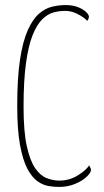

<svg xmlns="http://www.w3.org/2000/svg" viewBox="-20 -729 409 758"><path d="M213 9Q194 9 172 5.5Q150 2 128 -13.5Q106 -29 88 -63Q70 -97 59 -157Q48 -217 48 -311Q48 -421 59 -493.5Q70 -566 89.5 -609.5Q109 -653 133.5 -674.5Q158 -696 185.5 -702.5Q213 -709 239 -709Q267 -709 287.5 -701Q308 -693 319.5 -682Q331 -671 331 -663Q331 -659 329 -654Q327 -649 324 -647Q321 -651 309 -660Q297 -669 278 -677.5Q259 -686 236 -686Q213 -686 190 -679.5Q167 -673 146 -652Q125 -631 108.5 -589.5Q92 -548 82.5 -479Q73 -410 73 -306Q73 -209 86 -151Q99 -93 119.5 -64Q140 -35 165 -25.5Q190 -16 214 -16Q254 -16 287 -36.5Q320 -57 332 -76Q334 -72 336.5 -67.5Q339 -63 339 -58Q339 -47 322 -31Q305 -15 276.5 -3Q248 9 213 9Z"/></svg>

Font: Yanone Kaffeesatz ExtraLight ExtraLight
Style: Regular
Weight: 250
Version: Version 2.003